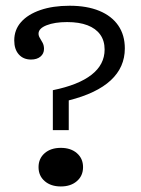

<svg xmlns="http://www.w3.org/2000/svg" viewBox="-20 -651 500 682"><path d="M167.7 -188.7V-330.6Q258.9 -349.2 305.2 -385.5Q351.6 -421.8 351.6 -475Q351.6 -506.5 335.9 -528.2Q320.2 -550 290.7 -561.3Q261.3 -572.6 218.5 -572.6Q174.2 -572.6 145.6 -561.3Q116.9 -550 116.9 -531.5Q116.9 -523.4 121.8 -515.7Q126.6 -508.1 131.5 -498.8Q136.3 -489.5 136.3 -477.4Q136.3 -460.5 123.8 -450Q111.3 -439.5 90.3 -439.5Q62.9 -439.5 46.8 -457.7Q30.6 -475.8 30.6 -507.3Q30.6 -545.2 54.8 -572.6Q79 -600 123.4 -615.3Q167.7 -630.6 227.4 -630.6Q288.7 -630.6 332.7 -612.5Q376.6 -594.4 400 -560.5Q423.4 -526.6 423.4 -479Q423.4 -412.1 373.4 -365.7Q323.4 -319.4 224.2 -294.4V-188.7ZM196 11.3Q160.5 11.3 138.7 -7.7Q116.9 -26.6 116.9 -57.3Q116.9 -87.9 138.7 -106.9Q160.5 -125.8 196 -125.8Q231.5 -125.8 253.2 -106.9Q275 -87.9 275 -57.3Q275 -26.6 253.2 -7.7Q231.5 11.3 196 11.3Z"/></svg>

Font: Playfair 5pt SemiExpanded Light
Style: Regular
Weight: 300
Width: 6
Designer: Claus Eggers Sørensen
Foundry: Claus Eggers Sørensen
Version: Version 2.203